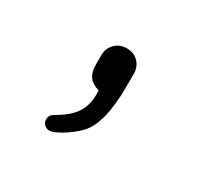

<svg xmlns="http://www.w3.org/2000/svg" viewBox="-60 -161 351 338"><g transform="rotate(30 115.0 8.0)"><path d="M54.2 89.8Q54.2 82 62 77.1Q89.4 62 100.1 44.2Q110.8 26.4 108.9 0Q82 -6.8 82 -35.2V-56.2Q82 -70.3 91.6 -79.6Q101.1 -88.9 115.2 -88.9Q129.4 -88.9 138.7 -79.6Q147.9 -70.3 147.9 -56.2V-30.8Q147.9 46.4 121.1 73.2Q108.4 85.9 92.3 95.5Q76.2 105 68.8 105Q63.5 105 58.8 100.8Q54.2 96.7 54.2 89.8Z"/></g></svg>

Font: Quicksand
Style: Light
Weight: 300
Designer: Andrew Paglinawan
Foundry: Andrew Paglinawan
Version: 1.002